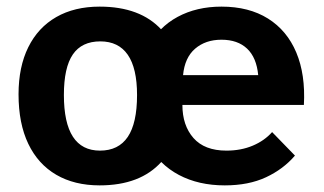

<svg xmlns="http://www.w3.org/2000/svg" viewBox="-20 -540 978 580"><path d="M659 20Q580 20 520.5 -11.5Q461 -43 427.5 -103.5Q394 -164 394 -251Q394 -337 426.5 -397.5Q459 -458 516.5 -489Q574 -520 649 -520Q732 -520 789.5 -484Q847 -448 875 -381.5Q903 -315 898 -223H531Q531 -161 564.5 -123Q598 -85 664 -85Q708 -85 743.5 -100Q779 -115 802 -141L871 -70Q836 -29 783.5 -4.5Q731 20 659 20ZM281 20Q205 20 150 -12Q95 -44 65.5 -105.5Q36 -167 36 -255Q36 -338 65.5 -397.5Q95 -457 150 -488.5Q205 -520 281 -520Q404 -520 468 -450Q532 -380 532 -255Q532 -123 468 -51.5Q404 20 281 20ZM282 -85Q338 -85 366 -126.5Q394 -168 394 -253Q394 -334 366 -374.5Q338 -415 283 -415Q227 -415 200 -375.5Q173 -336 173 -253Q173 -85 282 -85ZM533 -313H760Q755 -366 726.5 -393Q698 -420 649 -420Q601 -420 569.5 -393Q538 -366 533 -313Z"/></svg>

Font: Moderustic SemiBold
Style: Regular
Weight: 600
Designer: Tural Alisoy
Foundry: TAFT Foundry
Version: Version 2.120